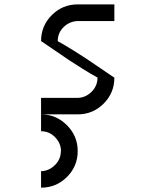

<svg xmlns="http://www.w3.org/2000/svg" viewBox="-20 -520 707 873"><path d="M166.7 258.3Q202.5 257.5 229.6 230.8Q256.7 204.2 256.7 166.7H257.5Q256.7 130.8 230.4 103.8Q204.2 76.7 166.7 76.7V0Q235 0 284.2 49.2Q333.3 98.3 333.3 166.7Q333.3 235.8 284.6 284.6Q235.8 333.3 166.7 333.3ZM333.3 -75Q369.2 -75.8 396.2 -102.5Q423.3 -129.2 423.3 -166.7H424.2Q392.5 -184.2 355.8 -207.1Q319.2 -230 294.6 -246.2Q270 -262.5 227.9 -291.7Q185.8 -320.8 166.7 -333.3Q166.7 -402.5 215.4 -451.2Q264.2 -500 333.3 -500H500V-424.2H333.3Q296.7 -423.3 269.6 -397.1Q242.5 -370.8 242.5 -333.3H241.7Q273.3 -315.8 310.4 -292.9Q347.5 -270 371.7 -253.8Q395.8 -237.5 438.8 -208.3Q481.7 -179.2 500 -166.7Q500 -97.5 451.2 -48.8Q402.5 0 333.3 0H166.7V-75Z"/></svg>

Font: 0xA000-Mono
Style: Mono
Weight: 400
Version: Version 0.1